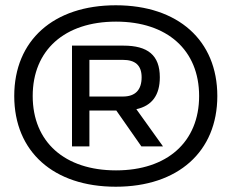

<svg xmlns="http://www.w3.org/2000/svg" viewBox="-20 -699 878 728"><path d="M419 9C183 9 34 -124 34 -335C34 -546 183 -679 419 -679C655 -679 804 -546 804 -335C804 -124 655 9 419 9ZM104 -335C104 -161 225 -53 420 -53C614 -53 735 -161 735 -335C735 -509 614 -617 420 -617C225 -617 104 -509 104 -335ZM253 -144H319V-280H421L516 -144H598L497 -285C557 -298 586 -339 586 -406C586 -490 540 -526 448 -526H253ZM319 -333V-472H446C492 -472 517 -452 517 -406C517 -358 493 -333 446 -333Z"/></svg>

Font: LT Wave Medium
Style: Regular
Weight: 500
Designer: Daniel Lyons
Version: Version 2.5 (Glyphs App)